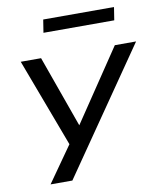

<svg xmlns="http://www.w3.org/2000/svg" viewBox="-94 -767 864 1023"><g transform="rotate(-10 338.5 -256.0)"><path d="M96 180 241 -26 247 26 53 -491H163L307 -88H291L562 -491H677L214 180ZM199 -622 210 -692H593L582 -622Z"/></g></svg>

Font: Nunito Sans 10pt Expanded Medium
Style: Italic
Weight: 500
Width: 7
Italic angle: -9°
Designer: Vernon Adams
Foundry: Vernon Adams
Version: Version 3.101;gftools[0.9.27]